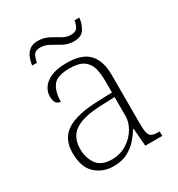

<svg xmlns="http://www.w3.org/2000/svg" viewBox="-171 -818 870 939"><g transform="rotate(-30 263.5 -348.5)"><path d="M199 10Q138 10 96.5 -28Q55 -66 55 -147Q55 -226 111.5 -263Q168 -300 287 -304L370 -307V-371Q370 -413 361.5 -444.5Q353 -476 327 -494.5Q301 -513 248 -513Q177 -513 154 -480.5Q131 -448 131 -393Q97 -393 97 -443Q97 -466 111.5 -489Q126 -512 159.5 -527.5Q193 -543 248 -543Q337 -543 374.5 -501.5Q412 -460 412 -383V-111Q412 -75 416 -56.5Q420 -38 432.5 -31.5Q445 -25 471 -25H477V0H381L373 -100H370Q356 -77 334 -51.5Q312 -26 279 -8Q246 10 199 10ZM207 -23Q254 -23 291 -46Q328 -69 349 -104Q370 -139 370 -174V-281L289 -278Q216 -275 174 -258.5Q132 -242 114.5 -213.5Q97 -185 97 -145Q97 -95 122.5 -59Q148 -23 207 -23ZM336 -616Q304 -616 277 -630.5Q250 -645 226 -659Q202 -673 176 -673Q146 -673 137 -654.5Q128 -636 125 -616H98Q100 -636 108 -657Q116 -678 133.5 -692.5Q151 -707 180 -707Q214 -707 240.5 -693Q267 -679 290 -665Q313 -651 338 -651Q366 -651 375.5 -667Q385 -683 388 -704H415Q412 -671 395 -643.5Q378 -616 336 -616Z"/></g></svg>

Font: Noto Serif Malayalam ExtraLight
Style: Regular
Weight: 200
Designer: Indian type Foundry, Jelle Bosma, Monotype Design Team
Foundry: Monotype Imaging Inc.
Version: Version 2.104; ttfautohint (v1.8.4.7-5d5b)